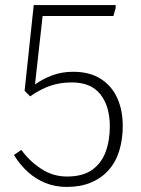

<svg xmlns="http://www.w3.org/2000/svg" viewBox="-20 -723 554 757"><path d="M243 14Q198 14 159.5 -1.5Q121 -17 90 -45Q59 -73 35 -112L64 -132Q97 -87 143 -57Q189 -27 244 -27Q305 -27 342 -52.5Q379 -78 396 -123Q413 -168 413 -225Q413 -304 376 -351Q339 -398 263 -398Q215 -398 176 -384Q137 -370 99 -343L77 -365L113 -703H436V-691L427 -660H148L118 -390Q147 -411 185 -425.5Q223 -440 268 -440Q334 -440 377.5 -412Q421 -384 442.5 -336Q464 -288 464 -227Q464 -173 450 -128Q436 -83 407.5 -51.5Q379 -20 338 -3Q297 14 243 14Z"/></svg>

Font: Literata 18pt ExtraLight
Style: Regular
Weight: 250
Designer: Latin by Veronika Burian and Jose Scaglione. Greek by Irene Vlachou. Cyrillic by Vera Evstafieva.
Foundry: TypeTogether
Version: Version 3.103;gftools[0.9.29]